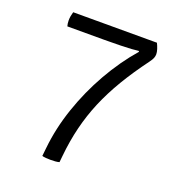

<svg xmlns="http://www.w3.org/2000/svg" viewBox="-118 -732 777 835"><g transform="rotate(20 270.0 -314.5)"><path d="M467.5 -633Q473.5 -621 477.8 -607.8Q482 -594.5 482 -584.5Q482 -576 478.5 -567Q475 -558 465 -544.5Q414.5 -476.5 377.2 -414Q340 -351.5 314.2 -290.5Q288.5 -229.5 272.8 -165.5Q257 -101.5 250 -30L247 0Q239 2.5 228.2 3.2Q217.5 4 206.5 4Q196.5 4 185.5 3.2Q174.5 2.5 167.5 0L171.5 -37.5Q181 -131.5 213.5 -227Q246 -322.5 296 -410.5Q346 -498.5 408 -569.5L405 -572.5Q396 -571 373.8 -569.5Q351.5 -568 325 -567.5Q298.5 -567 276 -566.8Q253.5 -566.5 244.5 -566.5H77Q73.5 -579 73.5 -593Q73.5 -603 75.2 -613Q77 -623 80 -633Z"/></g></svg>

Font: Signika
Style: Regular
Weight: 300
Designer: Anna Giedry
Foundry: Anna Giedry
Version: Version 2.000